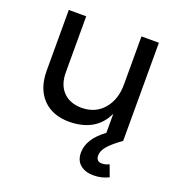

<svg xmlns="http://www.w3.org/2000/svg" viewBox="-133 -643 916 973"><g transform="rotate(20 324.5 -156.5)"><path d="M465 112Q465 145 496 145Q516 145 535 135L558 197Q520 216 477 216Q432 216 405 193.5Q378 171 378 129Q378 55 465 -9V-112Q413 1 269 3Q177 3 125 -51.5Q73 -106 73 -202V-529H167V-227Q167 -160 203.5 -122.5Q240 -85 304 -85Q378 -86 421.5 -137.5Q465 -189 465 -269V-529H559V0Q508 37 486.5 62.5Q465 88 465 112Z"/></g></svg>

Font: Montserrat arm2
Style: Regular
Weight: 400
Designer: Julieta Ulanovsky
Foundry: Julieta Ulanovsky
Version: Version 6.000